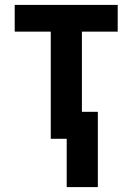

<svg xmlns="http://www.w3.org/2000/svg" viewBox="-20 -566 540 783"><path d="M187 0V-437H40V-546H460V-437H314V-110H379V197H252V0Z"/></svg>

Font: Noto Sans Mono ExtraCondensed
Style: Bold
Weight: 700
Width: 2
Designer: Monotype Design Team
Foundry: Monotype Imaging Inc.
Version: Version 2.014